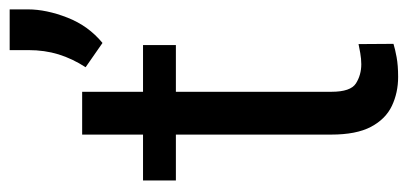

<svg xmlns="http://www.w3.org/2000/svg" viewBox="-247 -603 859 405"><g transform="rotate(-90 182.5 -400.5)"><path d="M290 -528.3V-459H191.4V-130.9Q191.4 -90.3 209.2 -79.1Q227.1 -67.9 249.5 -67.9Q260.7 -67.9 273.2 -70.1Q285.6 -72.3 292 -73.7L292.5 0Q281.7 3.4 264.4 6.6Q247.1 9.8 222.7 9.8Q189.5 9.8 161.6 -3.4Q133.8 -16.6 117.4 -47.6Q101.1 -78.6 101.1 -131.3V-459H4.4V-528.3H101.1V-656.7H191.4V-528.3ZM365.2 -809.6V-771Q365.2 -732.4 347.9 -688Q330.6 -643.6 294.4 -613.8L243.2 -649.4Q261.2 -677.2 270.3 -706.5Q279.3 -735.8 279.3 -770V-809.6Z"/></g></svg>

Font: Vazirmatn UI FD
Style: Regular
Weight: 400
Designer: Saber Rastikerdar
Foundry: Saber Rastikerdar
Version: Version 33.003